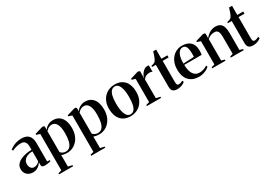

<svg xmlns="http://www.w3.org/2000/svg" viewBox="24 -1648 4031 2862"><g transform="rotate(-30 2039.5 -216.5)"><path d="M153 9Q116 9 84.5 -6.5Q53 -22 34 -52.2Q15 -82.5 15 -126Q15 -172.5 42 -205Q69 -237.5 112.2 -257.5Q155.5 -277.5 205.2 -286.5Q255 -295.5 300 -295.5V-351.5Q300 -382.5 291.5 -406.8Q283 -431 263.5 -445Q244 -459 210.5 -459Q162.5 -459 123.5 -447.5Q84.5 -436 57.5 -422L44.5 -443.5Q63 -459.5 92.5 -476.5Q122 -493.5 162 -505.2Q202 -517 251.5 -517Q306.5 -517 342.8 -498Q379 -479 397 -440Q415 -401 415 -341.5V-29L460.5 -24.5V-7.5Q450 -4.5 434.5 -1Q419 2.5 400.8 5.2Q382.5 8 362 8Q334 8 318 -0.5Q302 -9 302 -34.5V-81Q293.5 -63 273.2 -41.8Q253 -20.5 222.8 -5.8Q192.5 9 153 9ZM204 -50Q233 -50 257.2 -62.2Q281.5 -74.5 300 -97V-269Q251 -269 213.2 -253.8Q175.5 -238.5 154 -210Q132.5 -181.5 132.5 -142Q132.5 -115 142.2 -94Q152 -73 168.2 -61.5Q184.5 -50 204 -50Z M473 227V208.5L531.5 192.5V-434L471.5 -454V-470.5L606.5 -510.5H628L645.5 -497L644 -438.5Q651 -452.5 671.2 -471.5Q691.5 -490.5 722.8 -505Q754 -519.5 792.5 -519.5Q855.5 -519.5 898.5 -490.5Q941.5 -461.5 963.5 -406.5Q985.5 -351.5 985.5 -274Q985.5 -209 966.2 -156.2Q947 -103.5 913 -66.2Q879 -29 835.2 -9Q791.5 11 742.5 11Q710 11 682.5 5.8Q655 0.5 643.5 -4.5L644.5 72.5V192.5L715.5 208.5V227ZM732.5 -16Q775 -16 802.8 -43.8Q830.5 -71.5 844 -126.5Q857.5 -181.5 857.5 -261Q857.5 -318.5 849.2 -358.2Q841 -398 826 -422.8Q811 -447.5 791.2 -458.8Q771.5 -470 748.5 -470Q721.5 -470 700.8 -460.2Q680 -450.5 666.2 -438Q652.5 -425.5 644.5 -416.5V-57.5Q654.5 -42 677.8 -29Q701 -16 732.5 -16Z M1025.5 227V208.5L1084 192.5V-434L1024 -454V-470.5L1159 -510.5H1180.5L1198 -497L1196.5 -438.5Q1203.5 -452.5 1223.8 -471.5Q1244 -490.5 1275.2 -505Q1306.5 -519.5 1345 -519.5Q1408 -519.5 1451 -490.5Q1494 -461.5 1516 -406.5Q1538 -351.5 1538 -274Q1538 -209 1518.8 -156.2Q1499.5 -103.5 1465.5 -66.2Q1431.5 -29 1387.8 -9Q1344 11 1295 11Q1262.5 11 1235 5.8Q1207.5 0.5 1196 -4.5L1197 72.5V192.5L1268 208.5V227ZM1285 -16Q1327.5 -16 1355.2 -43.8Q1383 -71.5 1396.5 -126.5Q1410 -181.5 1410 -261Q1410 -318.5 1401.8 -358.2Q1393.5 -398 1378.5 -422.8Q1363.5 -447.5 1343.8 -458.8Q1324 -470 1301 -470Q1274 -470 1253.2 -460.2Q1232.5 -450.5 1218.8 -438Q1205 -425.5 1197 -416.5V-57.5Q1207 -42 1230.2 -29Q1253.5 -16 1285 -16Z M1605 -245.5Q1605 -314 1626 -365.2Q1647 -416.5 1682.8 -450.8Q1718.5 -485 1763.2 -502.2Q1808 -519.5 1855 -519.5Q1933.5 -519.5 1984.5 -486.8Q2035.5 -454 2060 -396Q2084.5 -338 2084.5 -263Q2084.5 -194.5 2063.5 -143Q2042.5 -91.5 2007.2 -57.2Q1972 -23 1927.5 -5.8Q1883 11.5 1836 11.5Q1778 11.5 1734.5 -7.2Q1691 -26 1662.5 -60.2Q1634 -94.5 1619.5 -141.8Q1605 -189 1605 -245.5ZM1845.5 -15Q1881 -15 1905.2 -40.5Q1929.5 -66 1941.8 -118Q1954 -170 1954 -248.5Q1954 -297 1948.5 -341Q1943 -385 1930.5 -419.2Q1918 -453.5 1897.5 -473.2Q1877 -493 1846.5 -493Q1810 -493 1785.2 -467.8Q1760.5 -442.5 1748 -390.8Q1735.5 -339 1735.5 -259Q1735.5 -210.5 1741.2 -166.5Q1747 -122.5 1759.8 -88.2Q1772.5 -54 1793.5 -34.5Q1814.5 -15 1845.5 -15Z M2115.5 0V-18.5L2173.5 -34.5V-434L2114 -454V-470.5L2245.5 -510.5H2271L2288 -498L2287.5 -464.5L2285 -377.5L2287.5 -383Q2290 -399.5 2300.8 -421.5Q2311.5 -443.5 2329 -464.8Q2346.5 -486 2369 -500Q2391.5 -514 2417.5 -514Q2427.5 -514 2433.8 -512.8Q2440 -511.5 2444 -509.5V-399.5Q2439 -403.5 2428.8 -407.8Q2418.5 -412 2404.5 -412Q2381.5 -412 2360.2 -407.5Q2339 -403 2321 -390.8Q2303 -378.5 2289 -356L2289.5 -35L2360.5 -18.5V0Z M2635 9.5Q2587.5 9.5 2563 -12.5Q2538.5 -34.5 2538.5 -91V-465.5H2473.5V-484.5Q2481 -487 2491.8 -490Q2502.5 -493 2513.5 -496.8Q2524.5 -500.5 2530.5 -503.5Q2539 -508 2545.2 -515.8Q2551.5 -523.5 2556.8 -533Q2562 -542.5 2567 -552Q2572 -562.5 2578.8 -580.8Q2585.5 -599 2592.5 -620.5Q2599.5 -642 2604.5 -660H2656L2655.5 -502.5H2758V-465.5H2656V-107.5Q2656 -80 2660 -66Q2664 -52 2672.2 -47.2Q2680.5 -42.5 2692.5 -42.5Q2707 -42.5 2727.2 -49Q2747.5 -55.5 2760.5 -63.5L2772 -38.5Q2759 -26.5 2739 -15.5Q2719 -4.5 2693 2.5Q2667 9.5 2635 9.5Z M3013.5 11.5Q2935.5 11.5 2883.2 -19.5Q2831 -50.5 2804.5 -107.2Q2778 -164 2778 -242.5Q2778 -308.5 2797 -359.5Q2816 -410.5 2849.2 -446.2Q2882.5 -482 2925.2 -500.5Q2968 -519 3015 -519Q3105 -519 3157 -472Q3209 -425 3210 -335.5Q3210.5 -304 3208.8 -284.2Q3207 -264.5 3204 -253H2904.5Q2905.5 -205 2914 -165.8Q2922.5 -126.5 2939.8 -98Q2957 -69.5 2984.2 -54Q3011.5 -38.5 3049 -38.5Q3084.5 -38.5 3121.2 -51Q3158 -63.5 3179.5 -80.5L3191.5 -57Q3175.5 -40.5 3147.8 -24.8Q3120 -9 3085.2 1.2Q3050.5 11.5 3013.5 11.5ZM2904.5 -275.5 3089 -285Q3090 -299.5 3090.2 -312Q3090.5 -324.5 3090.5 -338.5Q3090.5 -413.5 3073 -453Q3055.5 -492.5 3012 -492.5Q2985.5 -492.5 2965.2 -477Q2945 -461.5 2931 -432.8Q2917 -404 2910.2 -364.2Q2903.5 -324.5 2904.5 -275.5Z M3297.5 -34.5V-434L3238 -454V-470.5L3372 -510.5H3396L3413 -497.5V-458.5L3412 -420Q3430 -443 3455.8 -465Q3481.5 -487 3514.2 -501.5Q3547 -516 3585.5 -516Q3640 -516 3671 -493.8Q3702 -471.5 3715 -428Q3728 -384.5 3728 -321.5V-34.5L3783 -18.5V0H3560.5V-18.5L3612 -34.5V-319.5Q3612 -359.5 3606.2 -388.8Q3600.5 -418 3584.2 -434Q3568 -450 3536.5 -450Q3508 -450 3486.8 -444.5Q3465.5 -439 3448.2 -428.5Q3431 -418 3413.5 -404.5V-34.5L3469.5 -18.5V0H3240V-18.5Z M3941 9.5Q3893.5 9.5 3869 -12.5Q3844.5 -34.5 3844.5 -91V-465.5H3779.5V-484.5Q3787 -487 3797.8 -490Q3808.5 -493 3819.5 -496.8Q3830.5 -500.5 3836.5 -503.5Q3845 -508 3851.2 -515.8Q3857.5 -523.5 3862.8 -533Q3868 -542.5 3873 -552Q3878 -562.5 3884.8 -580.8Q3891.5 -599 3898.5 -620.5Q3905.5 -642 3910.5 -660H3962L3961.5 -502.5H4064V-465.5H3962V-107.5Q3962 -80 3966 -66Q3970 -52 3978.2 -47.2Q3986.5 -42.5 3998.5 -42.5Q4013 -42.5 4033.2 -49Q4053.5 -55.5 4066.5 -63.5L4078 -38.5Q4065 -26.5 4045 -15.5Q4025 -4.5 3999 2.5Q3973 9.5 3941 9.5Z"/></g></svg>

Font: Merriweather 144pt SemiBold
Style: Regular
Weight: 600
Version: Version 2.100